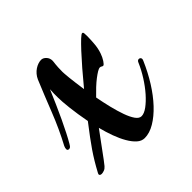

<svg xmlns="http://www.w3.org/2000/svg" viewBox="-139 -494 609 609"><g transform="rotate(-45 165.5 -190.0)"><path d="M77.1 -308.1Q67.4 -285.2 56.6 -260.7Q45.9 -236.3 35.4 -214.1Q24.9 -191.9 15.4 -173.3Q5.9 -154.8 -1 -143.1Q-4.9 -136.2 -7.6 -133.5Q-10.3 -130.9 -14.2 -130.9Q-21 -130.9 -21 -137.2Q-21 -139.6 -20.3 -142.8Q-19.5 -146 -18.1 -148.9Q8.3 -198.2 29.3 -251.7Q50.3 -305.2 71.8 -356.9Q75.7 -365.7 81.8 -372.8Q87.9 -379.9 95 -384.5Q102.1 -389.2 109.4 -391.6Q116.7 -394 123 -394Q131.8 -394 139.4 -386Q147 -377.9 147 -366.2Q147 -363.3 146.5 -360.1Q146 -356.9 145.5 -351.8Q145 -346.7 144.5 -338.9Q144 -331.1 144 -318.8Q144 -316.9 144.5 -309.6Q145 -302.2 146.2 -290.5Q147.5 -278.8 149.4 -263.7Q151.4 -248.5 153.8 -231.9Q176.3 -259.3 196.8 -283Q217.3 -306.6 233.6 -324.2Q250 -341.8 260.7 -351.8Q271.5 -361.8 274.9 -361.8Q278.8 -361.8 279.3 -356.4Q279.8 -351.1 279.8 -345.2Q279.8 -330.1 278.3 -311Q276.9 -292 271 -274.9Q269 -269 266.1 -262.9Q263.2 -256.8 260 -252Q256.8 -247.1 253.9 -244.1Q251 -241.2 249 -241.2Q246.6 -241.2 243.9 -243.2Q241.2 -245.1 237.8 -245.1Q233.4 -245.1 225.6 -240.5Q217.8 -235.8 207.5 -228Q197.3 -220.2 185.5 -209.2Q173.8 -198.2 162.1 -186Q167 -159.7 173.3 -133.8Q179.7 -107.9 187 -87.4Q194.3 -66.9 203.1 -54.4Q211.9 -42 222.2 -42Q233.9 -42 249.3 -53.2Q264.6 -64.5 280.5 -82.5Q296.4 -100.6 310.8 -123.3Q325.2 -146 335 -168.9Q337.9 -176.8 344.2 -176.8Q347.2 -176.8 349.6 -174.8Q352.1 -172.9 352.1 -168.9Q352.1 -167.5 351.6 -166Q351.1 -164.6 350.1 -162.1Q334.5 -126 314.5 -94Q294.4 -62 271.7 -37.8Q249 -13.7 225.6 0.2Q202.1 14.2 180.2 14.2Q166.5 14.2 154.8 3.7Q143.1 -6.8 133.1 -24.2Q123 -41.5 114.7 -64.2Q106.4 -86.9 100.1 -111.8Q89.8 -98.1 78.9 -83Q67.9 -67.9 57.6 -54Q47.4 -40 39.3 -29.1Q31.2 -18.1 26.9 -13.2Q21.5 -6.8 14.9 -4.4Q8.3 -2 3.9 -2Q0 -2 -2.4 -3.4Q-4.9 -4.9 -4.9 -7.8Q-4.9 -9.3 -2.9 -13.2Q7.3 -32.2 16.6 -47.6Q25.9 -63 36.4 -78.4Q46.9 -93.8 59.8 -111.1Q72.8 -128.4 90.8 -151.9Q83.5 -190.4 79.8 -222.9Q76.2 -255.4 76.2 -272Q76.2 -280.3 76.2 -289.6Q76.2 -298.8 77.1 -308.1Z"/></g></svg>

Font: Mervale Script
Style: Regular
Weight: 400
Designer: Astigmatic (AOETI)
Foundry: Astigmatic (AOETI)
Version: Version 1.000